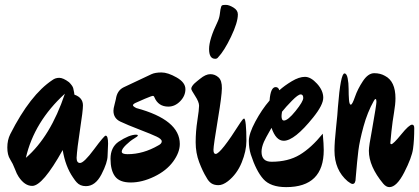

<svg xmlns="http://www.w3.org/2000/svg" viewBox="-20 -797 1718 787"><path d="M112 -35Q81 -35 56 -73Q49 -83 41 -104.5Q33 -126 21.5 -144Q10 -162 10 -192.5Q10 -223 22 -247Q104 -409 195 -469Q207 -478 223 -478Q239 -478 263 -460Q277 -446 280 -436Q285 -414 285 -409Q320 -397 320 -365Q320 -343 308 -265.5Q296 -188 294 -150Q294 -129 308 -129Q324 -129 365.5 -185Q407 -241 413 -241Q423 -241 423 -208L421 -159Q421 -131 396 -82.5Q371 -34 332 -34Q308 -34 294 -50Q289 -55 279 -70Q248 -115 237 -182Q155 -35 112 -35ZM86 -150Q187 -237 246 -413Q120 -298 86 -150Z M670 -360Q629 -360 613 -398Q611 -404 606.5 -404Q602 -404 573.5 -392Q545 -380 535 -375Q525 -370 525 -365.5Q525 -361 539 -354Q717 -306 717 -207Q717 -172 689.5 -134.5Q662 -97 612 -73Q562 -49 516 -49Q470 -49 451.5 -74Q433 -99 433 -146Q433 -193 466 -216Q510 -245 538 -245Q545 -245 545 -241.5Q545 -238 529.5 -229Q514 -220 496.5 -203Q479 -186 479 -175.5Q479 -165 503 -165Q567 -165 629 -201Q643 -208 643 -217.5Q643 -227 622 -237Q601 -247 551.5 -266Q502 -285 473.5 -298.5Q445 -312 445 -343Q445 -352 449.5 -368.5Q454 -385 455 -391Q460 -426 486.5 -439Q513 -452 601 -493Q616 -500 642 -500Q668 -500 704 -479.5Q740 -459 740 -431.5Q740 -404 718.5 -382Q697 -360 670 -360Z M874 -562Q870 -556 862 -556Q837 -556 837 -596Q837 -636 872 -708Q879 -723 881 -739Q883 -755 883.5 -757.5Q884 -760 884.5 -761.5Q885 -763 885.5 -765.5Q886 -768 886.5 -769.5Q887 -771 888 -772.5Q889 -774 890 -775Q893 -777 906 -777Q919 -777 937 -766Q955 -755 955 -738Q955 -705 927 -646.5Q899 -588 874 -562ZM914 -54Q893 -38 875.5 -38Q858 -38 846.5 -45.5Q835 -53 826 -70Q811 -94 796.5 -132Q782 -170 782 -214Q782 -258 789 -303Q796 -348 796 -363.5Q796 -379 780 -403.5Q764 -428 764 -433Q764 -438 767.5 -443.5Q771 -449 776.5 -454.5Q782 -460 787.5 -464Q793 -468 800 -474Q823 -493 842 -493Q861 -493 875.5 -480Q890 -467 889.5 -435Q889 -403 874 -314Q855 -200 855 -183Q855 -166 864 -166Q884 -166 965 -294Q976 -311 980.5 -311Q985 -311 987.5 -286Q990 -261 990 -219.5Q990 -178 970.5 -130.5Q951 -83 914 -54Z M1153 -30Q1089 -30 1059.5 -63Q1030 -96 1008 -164Q1000 -190 1000 -219.5Q1000 -249 1026.5 -298.5Q1053 -348 1085 -385Q1089 -440 1110 -440Q1121 -440 1125 -427Q1146 -446 1176 -464Q1206 -482 1230 -482Q1254 -482 1279.5 -454Q1305 -426 1305 -396.5Q1305 -367 1264 -316Q1187 -220 1143 -220Q1111 -220 1093 -273Q1092 -271 1083.5 -256.5Q1075 -242 1071.5 -235Q1068 -228 1062 -216Q1052 -193 1052 -175Q1052 -134 1093 -134Q1161 -134 1208.5 -162.5Q1256 -191 1303 -249Q1307 -205 1307 -182Q1307 -30 1153 -30ZM1136 -339Q1134 -327 1134 -321Q1134 -303 1144 -303Q1160 -303 1191.5 -342Q1223 -381 1223 -395.5Q1223 -410 1212.5 -410Q1202 -410 1176.5 -384Q1151 -358 1136 -339Z M1576 -30Q1563 -30 1551 -44Q1492 -115 1492 -179Q1492 -198 1505 -266Q1523 -368 1523 -379.5Q1523 -391 1519.5 -391Q1516 -391 1512 -383Q1486 -337 1470 -278.5Q1454 -220 1449 -180Q1444 -140 1438 -68Q1438 -43 1425 -43Q1419 -43 1405 -54Q1351 -100 1351 -180Q1351 -214 1357.5 -274Q1364 -334 1365 -357Q1376 -496 1392 -496Q1401 -496 1405 -476.5Q1409 -457 1409 -432.5Q1409 -408 1410.5 -388Q1412 -368 1418 -368Q1424 -368 1435 -400Q1446 -432 1467.5 -464.5Q1489 -497 1514 -497Q1539 -497 1558 -486Q1601 -464 1601 -394Q1601 -370 1595 -335Q1589 -300 1584.5 -258.5Q1580 -217 1580 -211.5Q1580 -206 1584 -206Q1592 -206 1624.5 -246Q1657 -286 1669 -286Q1678 -286 1678 -272Q1678 -223 1673 -187Q1668 -151 1637 -90.5Q1606 -30 1576 -30Z"/></svg>

Font: Zhi Mang Xing
Style: Regular
Weight: 400
Designer: ZhongQi
Foundry: ZhongQi
Version: Version 2.001